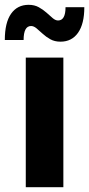

<svg xmlns="http://www.w3.org/2000/svg" viewBox="-35 -777 370 797"><path d="M72 0V-538H228V0ZM216 -604Q192 -604 174 -614Q156 -624 142 -637Q128 -650 116.5 -659.5Q105 -669 94 -669Q63 -669 63 -611H-15Q-15 -683 11 -720Q37 -757 84 -757Q108 -757 126 -747Q144 -737 158 -724.5Q172 -712 183.5 -702Q195 -692 206 -692Q237 -692 237 -747H315Q315 -678 289 -641Q263 -604 216 -604Z"/></svg>

Font: Montserrat
Style: Bold
Weight: 700
Designer: Julieta Ulanovsky
Foundry: Julieta Ulanovsky
Version: Version 9.000; ttfautohint (v1.8.4.7-5d5b)